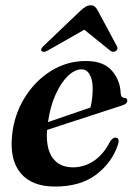

<svg xmlns="http://www.w3.org/2000/svg" viewBox="-20 -693 508 724"><path d="M425.5 -150Q403.5 -81 343.5 -35.2Q283.5 10.5 188 10.5Q100 10.5 58 -40Q16 -90.5 25.5 -182Q33 -259 72 -323Q111 -387 171.5 -425Q232 -463 304 -463Q369.5 -463 401.2 -427.2Q433 -391.5 435 -342Q435.5 -325 449.5 -324Q460 -323 460 -314Q460.5 -308.5 455.8 -303.5Q451 -298.5 438 -294.5Q422.5 -289.5 389.5 -278.8Q356.5 -268 315 -254.5Q273.5 -241 231.8 -227.5Q190 -214 157.5 -203Q152.5 -134 178.2 -98Q204 -62 255.5 -62Q298 -62 334.8 -87Q371.5 -112 395 -159.5Q406 -175 415.5 -174Q432 -173.5 425.5 -150ZM287.5 -431.5Q262 -431.5 236 -406.5Q210 -381.5 189.8 -337Q169.5 -292.5 161 -232.5Q199.5 -246 245 -261.5Q290.5 -277 321 -287.5Q324.5 -301 327 -318.8Q329.5 -336.5 329.5 -359.5Q329.5 -391.5 318.5 -411.5Q307.5 -431.5 287.5 -431.5ZM416.5 -500.5Q406 -493.5 395 -502.5L298 -581L160 -502.5Q144.5 -493.5 137 -500.5Q131 -507.5 144 -519.5L285.5 -654.5Q295.5 -663.5 303.8 -668.2Q312 -673 322 -673Q331.5 -673 337.2 -668.2Q343 -663.5 348 -654.5L420.5 -519.5Q427 -507.5 416.5 -500.5Z"/></svg>

Font: Fraunces 72pt SemiBold
Style: Italic
Weight: 600
Italic angle: -16°
Version: Version 1.000;[b76b70a41]